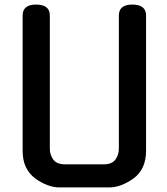

<svg xmlns="http://www.w3.org/2000/svg" viewBox="-20 -819 732 840"><path d="M619 -160Q619 -79 565 -39Q539 -20 511.5 -9.5Q484 1 458 1H240Q214 1 186.5 -9.5Q159 -20 133 -39Q107 -59 93 -88.5Q79 -118 79 -160V-751Q79 -799 138 -799Q198 -799 198 -751V-168Q198 -142 213 -121Q228 -100 265 -100H433Q470 -100 485 -121Q500 -142 500 -168V-751Q500 -799 559 -799Q619 -799 619 -751Z"/></svg>

Font: Gugi
Style: Regular
Weight: 400
Designer: HBKIM, TJKIM
Foundry: TAE System & Typefaces Co.
Version: Version 3.00